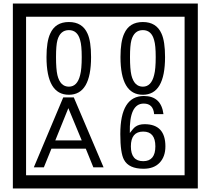

<svg xmlns="http://www.w3.org/2000/svg" viewBox="-20 -980 1195 1090"><path d="M1103 90H53V-960H1103ZM1028 15V-885H128V15ZM497 -656Q497 -442 371 -442Q244 -442 244 -656Q244 -744 265 -789Q294 -855 371 -855Q448 -855 477 -789Q497 -745 497 -656ZM444 -656Q444 -723 435 -752Q420 -809 371 -809Q322 -809 306 -752Q298 -723 298 -656Q298 -587 306 -553Q322 -488 371 -488Q419 -488 435 -554Q444 -587 444 -656ZM917 -656Q917 -442 791 -442Q664 -442 664 -656Q664 -744 685 -789Q714 -855 791 -855Q868 -855 897 -789Q917 -745 917 -656ZM864 -656Q864 -723 855 -752Q840 -809 791 -809Q742 -809 726 -752Q718 -723 718 -656Q718 -587 726 -553Q742 -488 791 -488Q839 -488 855 -554Q864 -587 864 -656ZM568 -30H510L467 -136H272L229 -30H172L339 -427H399ZM444 -183 368 -366 294 -183ZM919 -149Q919 -91 886.5 -56.5Q854 -22 795 -22Q711 -22 684 -73Q663 -111 663 -219Q663 -435 797 -435Q895 -435 908 -332H855Q850 -392 796 -392Q713 -392 717 -225Q738 -253 748 -260Q768 -275 801 -275Q919 -275 919 -149ZM862 -149Q862 -233 793 -233Q723 -233 723 -149Q723 -65 793 -65Q862 -65 862 -149Z"/></svg>

Font: Unicode BMP Fallback SIL
Style: Regular
Weight: 400
Foundry: NRSI, SIL International
Version: Version 5.1 Based on Unicode 5.1